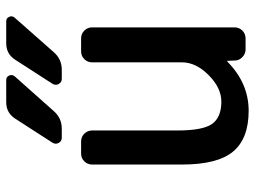

<svg xmlns="http://www.w3.org/2000/svg" viewBox="-120 -703 811 611"><g transform="rotate(-90 285.5 -397.5)"><path d="M212.9 -753.9Q231.4 -783.2 265.6 -783.2H335.9Q346.7 -783.2 350.6 -773.9Q354.5 -764.6 348.6 -756.8L238.3 -632.8Q215.8 -606.4 181.6 -606.4H152.3Q141.6 -606.4 136.2 -616.2Q130.9 -626 136.7 -635.7ZM400.4 -753.9Q418.9 -783.2 453.1 -783.2H523.4Q533.2 -783.2 537.1 -774.4Q539.1 -770.5 539.1 -766.6Q539.1 -761.7 535.2 -756.8L425.8 -632.8Q403.3 -606.4 369.1 -606.4H339.8Q329.1 -606.4 323.7 -616.2Q318.4 -626 324.2 -635.7ZM397.5 -78.1Q397.5 -79.1 396.5 -79.6Q395.5 -80.1 394.5 -79.1Q326.2 -11.7 238.3 -11.7Q150.4 -11.7 108.9 -61Q67.4 -110.4 67.4 -223.6V-509.8Q67.4 -524.4 77.6 -534.7Q87.9 -544.9 101.6 -544.9H140.6Q155.3 -544.9 165.5 -534.7Q175.8 -524.4 175.8 -509.8V-238.3Q175.8 -157.2 196.8 -127.9Q217.8 -98.6 267.6 -98.6Q311.5 -98.6 352.1 -139.2Q392.6 -179.7 392.6 -223.6V-509.8Q392.6 -524.4 402.8 -534.7Q413.1 -544.9 427.7 -544.9H468.8Q483.4 -544.9 493.7 -534.7Q503.9 -524.4 503.9 -509.8V-56.6Q503.9 -42 493.7 -31.7Q483.4 -21.5 468.8 -21.5H433.6Q419.9 -21.5 409.2 -31.7Q398.4 -42 398.4 -55.7Z"/></g></svg>

Font: Gen Jyuu GothicL Medium
Style: Regular
Weight: 500
Designer: [Source Han Sans]
Ryoko NISHIZUKA  (kana & ideographs); Paul D. Hunt (Latin, Greek & Cyrillic); Wenlong ZHANG  (bopomofo
Version: Version 1.002.20150607